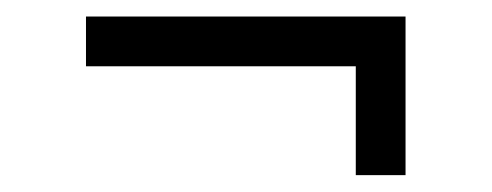

<svg xmlns="http://www.w3.org/2000/svg" viewBox="-20 -451 589 230"><path d="M406.2 -241.2V-371.6H83V-431.2H465.8V-241.2Z"/></svg>

Font: Crushed
Style: Regular
Weight: 400
Width: 3
Designer: Astigmatic (AOETI)
Foundry: Astigmatic (AOETI)
Version: Version 001.001